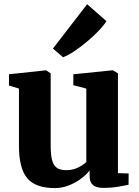

<svg xmlns="http://www.w3.org/2000/svg" viewBox="-20 -902 674 932"><path d="M481.5 10Q447 10 431 -4Q415 -18 415 -47V-75Q399.5 -54 372.8 -34.2Q346 -14.5 313.5 -1.8Q281 11 246.5 11Q152.5 11 112.2 -36.8Q72 -84.5 72 -195V-472L23.5 -487V-541.5L201 -560.5H204L226 -546V-193.5Q226 -150 233 -124.2Q240 -98.5 256.2 -87.2Q272.5 -76 300.5 -76Q324.5 -76 343.5 -82.5Q362.5 -89 376.5 -98.2Q390.5 -107.5 399 -115.5V-472L336 -488.5V-541.5L523 -560.5H528L552.5 -546V-61.5L604.5 -60L604 -5Q586 -1.5 554.2 4.2Q522.5 10 481.5 10ZM285.5 -624.5 237 -666.5 403 -881.5 496.5 -799.5Q483 -777.5 457.5 -751Q432 -724.5 401 -698.8Q370 -673 340 -653Q310 -633 287 -624.5Z"/></svg>

Font: Merriweather 36pt ExtraBold
Style: Regular
Weight: 800
Designer: Eben Sorkin
Foundry: Eben Sorkin
Version: Version 2.100